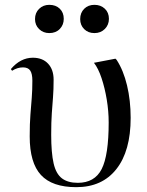

<svg xmlns="http://www.w3.org/2000/svg" viewBox="-20 -761 609 795"><path d="M296 14Q196 14 149.5 -36.5Q103 -87 103 -196Q103 -250 106 -287Q109 -324 111.5 -356Q114 -388 114 -427Q114 -456 105 -469Q96 -482 75 -482Q52 -482 30 -468L25 -475Q65 -522 116 -522Q156 -522 179 -497.5Q202 -473 202 -431Q202 -390 199.5 -358.5Q197 -327 194.5 -291.5Q192 -256 192 -203Q192 -128 202 -84.5Q212 -41 236.5 -22.5Q261 -4 302 -4Q372 -4 401 -61Q430 -118 430 -254Q430 -301 422 -349Q414 -397 400.5 -437.5Q387 -478 369 -501L458 -518L463 -513Q491 -470 506 -407.5Q521 -345 521 -273Q521 -136 462 -61Q403 14 296 14ZM371 -624Q345 -624 328.5 -640.5Q312 -657 312 -682Q312 -708 328.5 -724.5Q345 -741 371 -741Q397 -741 414 -725Q431 -709 431 -683Q431 -658 414 -641Q397 -624 371 -624ZM184 -624Q159 -624 142 -640.5Q125 -657 125 -682Q125 -708 142 -724.5Q159 -741 184 -741Q211 -741 227.5 -725Q244 -709 244 -683Q244 -658 227.5 -641Q211 -624 184 -624Z"/></svg>

Font: Literata 72pt
Style: Regular
Weight: 400
Designer: Latin by Veronika Burian and Jose Scaglione. Greek by Irene Vlachou. Cyrillic by Vera Evstafieva.
Foundry: TypeTogether
Version: Version 3.002